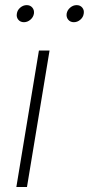

<svg xmlns="http://www.w3.org/2000/svg" viewBox="-20 -748 355 768"><path d="M45.4 0 135.7 -545.9H178.2L87.9 0ZM75.7 -659.2Q61.5 -659.2 53.2 -669.2Q44.9 -679.2 47.4 -693.4Q49.3 -707.5 61 -717.5Q72.8 -727.5 86.9 -727.5Q101.1 -727.5 109.4 -717.5Q117.7 -707.5 115.7 -693.4Q113.3 -679.2 101.6 -669.2Q89.8 -659.2 75.7 -659.2ZM275.4 -659.2Q261.2 -659.2 252.9 -669.2Q244.6 -679.2 246.6 -693.4Q249 -707.5 260.7 -717.5Q272.5 -727.5 286.6 -727.5Q300.8 -727.5 309.1 -717.5Q317.4 -707.5 314.9 -693.4Q313 -679.2 301.3 -669.2Q289.6 -659.2 275.4 -659.2Z"/></svg>

Font: Inter Extra Light
Style: Italic
Weight: 200
Italic angle: -9.39999°
Designer: Rasmus Andersson
Foundry: rsms
Version: Version 4.000;git-3c8e0fc